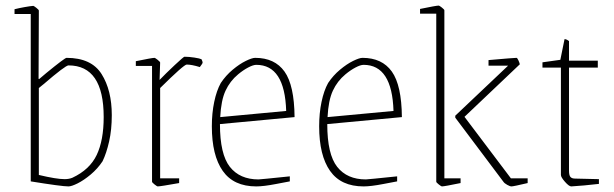

<svg xmlns="http://www.w3.org/2000/svg" viewBox="-20 -657 2196 687"><path d="M90 -8V-607H32V-624Q48 -628 67.5 -631.5Q87 -635 99 -636Q101 -636 110 -629Q119 -622 119 -619L118 -375L120 -374L146 -396Q212 -450 218 -450Q307 -450 343.5 -392Q380 -334 380 -245Q380 -193 370.5 -151Q361 -109 347 -80Q329 -53 304.5 -32.5Q280 -12 258 -1Q236 10 225 10Q201 10 90 -8ZM351 -238Q351 -423 225 -423Q214 -423 135 -355Q136 -356 119 -342V-31Q182 -16 211 -16Q227 -16 239 -21Q301 -50 326 -102.5Q351 -155 351 -238Z M524 -7V-421H466V-438Q524 -450 533 -450Q535 -450 544 -443Q553 -436 553 -433L551 -371Q572 -393 604.5 -423.5Q637 -454 640 -454Q656 -454 675.5 -451Q695 -448 701 -445Q705 -437 705 -433Q705 -431 701.5 -426Q698 -421 695 -417Q666 -426 648 -426Q638 -426 553 -342V-19H621V-2Q554 10 544 10Q542 10 533 3Q524 -4 524 -7Z M738 -205Q738 -252 746.5 -292.5Q755 -333 770 -360Q788 -387 812.5 -407.5Q837 -428 859.5 -439Q882 -450 893 -450Q963 -450 998 -401Q1033 -352 1034 -238L767 -213Q767 -105 802.5 -60Q838 -15 905 -15Q911 -15 1017 -26V-8Q1011 -7 967 1.5Q923 10 897 10Q816 10 777 -45.5Q738 -101 738 -205ZM1004 -260Q999 -425 897 -425Q886 -425 868 -415.5Q850 -406 832 -391Q803 -367 787 -332.5Q771 -298 768 -238Z M1122 -205Q1122 -252 1130.5 -292.5Q1139 -333 1154 -360Q1172 -387 1196.5 -407.5Q1221 -428 1243.5 -439Q1266 -450 1277 -450Q1347 -450 1382 -401Q1417 -352 1418 -238L1151 -213Q1151 -105 1186.5 -60Q1222 -15 1289 -15Q1295 -15 1401 -26V-8Q1395 -7 1351 1.5Q1307 10 1281 10Q1200 10 1161 -45.5Q1122 -101 1122 -205ZM1388 -260Q1383 -425 1281 -425Q1270 -425 1252 -415.5Q1234 -406 1216 -391Q1187 -367 1171 -332.5Q1155 -298 1152 -238Z M1541 -7V-608H1483V-625Q1541 -637 1550 -637Q1552 -637 1561 -630Q1570 -623 1570 -620V-19H1628V-2Q1570 10 1561 10Q1559 10 1550 3Q1541 -4 1541 -7ZM1781 -7 1609 -236V-243L1798 -422H1728V-442Q1819 -450 1828 -450Q1831 -450 1835 -441Q1839 -432 1840 -427L1642 -239L1808 -19H1868V-2Q1817 10 1810 10Q1805 10 1795 4.5Q1785 -1 1781 -7Z M1987 -31V-415H1921V-434L1985 -443L2000 -517Q2007 -517 2016 -510V-440H2119V-415H2016V-46Q2016 -30 2021 -24Q2026 -18 2038 -18L2123 -16V1Q2099 4 2070 6.5Q2041 9 2024 10Q2016 10 2001.5 -6.5Q1987 -23 1987 -31Z"/></svg>

Font: Grenze Thin
Style: Regular
Weight: 250
Designer: Renata Polastri
Foundry: Omnibus-Type
Version: Version 1.002; ttfautohint (v1.8)